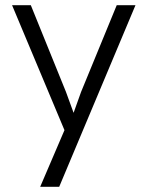

<svg xmlns="http://www.w3.org/2000/svg" viewBox="-20 -490 560 730"><path d="M495.1 -470.2 205.1 220.2H132.8L225.1 4.9L25.9 -470.2H97.2L231 -140.1L259.8 -61L288.1 -140.1L423.8 -470.2Z"/></svg>

Font: Kreadon
Style: Regular
Weight: 400
Designer: kohakuno
Foundry: StudioGnu
Version: Version 1.000;Glyphs 3.1.2 (3151)